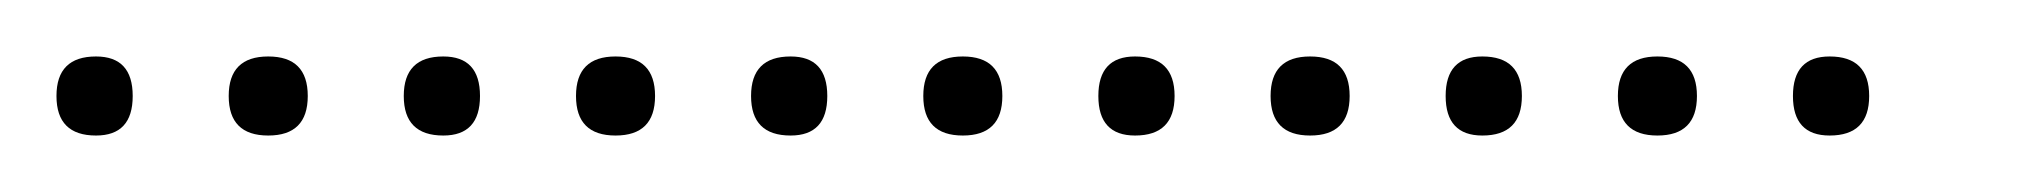

<svg xmlns="http://www.w3.org/2000/svg" viewBox="-20 -298 716 68"><path d="M14 -250Q0 -250 0 -264Q0 -278 14 -278Q27 -278 27 -264Q27 -250 14 -250ZM75 -250Q61 -250 61 -264Q61 -278 75 -278Q89 -278 89 -264Q89 -250 75 -250ZM137 -250Q123 -250 123 -264Q123 -278 137 -278Q150 -278 150 -264Q150 -250 137 -250ZM198 -250Q184 -250 184 -264Q184 -278 198 -278Q212 -278 212 -264Q212 -250 198 -250ZM260 -250Q246 -250 246 -264Q246 -278 260 -278Q273 -278 273 -264Q273 -250 260 -250ZM321 -250Q307 -250 307 -264Q307 -278 321 -278Q335 -278 335 -264Q335 -250 321 -250ZM382 -250Q369 -250 369 -264Q369 -278 382 -278Q396 -278 396 -264Q396 -250 382 -250ZM444 -250Q430 -250 430 -264Q430 -278 444 -278Q458 -278 458 -264Q458 -250 444 -250ZM505 -250Q492 -250 492 -264Q492 -278 505 -278Q519 -278 519 -264Q519 -250 505 -250ZM567 -250Q553 -250 553 -264Q553 -278 567 -278Q581 -278 581 -264Q581 -250 567 -250ZM628 -250Q615 -250 615 -264Q615 -278 628 -278Q642 -278 642 -264Q642 -250 628 -250Z"/></svg>

Font: FRB American Cursive Just Xheight
Style: Italic
Weight: 400
Italic angle: -25°
Version: Version 2.0;Modular Font Editor K font №1